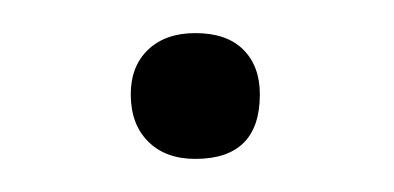

<svg xmlns="http://www.w3.org/2000/svg" viewBox="-20 -257 238 116"><path d="M98 -161Q80 -161 69.5 -171.5Q59 -182 59 -200Q59 -217 69.5 -227Q80 -237 98 -237Q117 -237 127 -227Q137 -217 137 -200Q137 -161 98 -161Z"/></svg>

Font: Cormorant Infant Light
Style: Italic
Weight: 300
Italic angle: -10°
Designer: Christian Thalmann (Catharsis Fonts)
Foundry: Catharsis Fonts
Version: Version 4.001